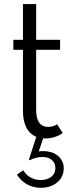

<svg xmlns="http://www.w3.org/2000/svg" viewBox="-20 -659 331 934"><path d="M200 14.5Q224.5 14.5 247.5 7Q270.5 -0.5 285 -12.3L257.7 -54.5Q248.6 -48.2 237.3 -45Q225.9 -41.8 214.1 -41.8Q185.9 -41.8 170.9 -62.3Q155.9 -82.7 155.9 -121.8V-416.8H272.3V-465.5H155.9V-639.1H91.8V-465.5H45V-416.8H91.8V-118.6Q91.8 -86.8 99.1 -62Q106.4 -37.3 120.2 -20.2Q134.1 -3.2 154.3 5.7Q174.5 14.5 200 14.5ZM158.6 0 120.5 118.2 124.1 120.9Q135.5 113.6 153.2 109.1Q170.9 104.5 186.4 104.5Q214.5 104.5 232 119.3Q249.5 134.1 249.5 158.6Q249.5 171.8 244.3 182.5Q239.1 193.2 229.8 200.7Q220.5 208.2 207.5 212.5Q194.5 216.8 178.6 216.8Q151.4 216.8 129.1 204.5Q106.8 192.3 93.2 169.5L62.3 190Q81.4 220.9 111.4 237.7Q141.4 254.5 179.1 254.5Q203.2 254.5 223.6 247.5Q244.1 240.5 258.9 228Q273.6 215.5 281.8 198Q290 180.5 290 159.5Q290 139.1 281.6 123.4Q273.2 107.7 259.3 97Q245.5 86.4 227.5 81.1Q209.5 75.9 190.5 75.9Q183.6 75.9 177 76.6Q170.5 77.3 162.7 79.1L166.8 83.2L194.5 0Z"/></svg>

Font: Spartan MB
Style: Regular
Weight: 212
Designer: Matt Bailey, Mirko Velimirovic
Foundry: Matt Bailey
Version: Version 1.005